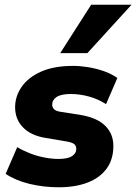

<svg xmlns="http://www.w3.org/2000/svg" viewBox="-20 -782 577 813"><path d="M229 11Q164 11 104.5 -3.5Q45 -18 4 -46L53 -159Q78 -144 107.5 -132.5Q137 -121 168.5 -115Q200 -109 228 -109Q267 -109 285 -121Q303 -133 303 -151Q303 -165 294 -172Q285 -179 262 -183L173 -198Q111 -208 77.5 -242.5Q44 -277 44 -328Q44 -374 71.5 -414Q99 -454 153.5 -478.5Q208 -503 290 -503Q320 -503 353.5 -497.5Q387 -492 419 -481Q451 -470 477 -452L429 -341Q395 -363 356 -373.5Q317 -384 280 -384Q239 -384 220 -371.5Q201 -359 201 -339Q201 -328 208.5 -320Q216 -312 234 -309L323 -295Q392 -283 426 -249Q460 -215 460 -164Q460 -107 431.5 -68Q403 -29 351 -9Q299 11 229 11ZM235 -557 366 -762H537L350 -557Z"/></svg>

Font: Nunito Sans 12pt Black
Style: Italic
Weight: 900
Italic angle: -9°
Designer: Vernon Adams
Foundry: Vernon Adams
Version: Version 3.101;gftools[0.9.27]